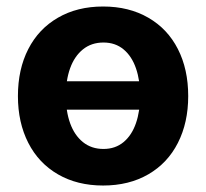

<svg xmlns="http://www.w3.org/2000/svg" viewBox="-20 -557 630 587"><path d="M466.7 -221.8H122.5V-308.5H466.7ZM34.8 -263.2Q34.8 -345.3 66.5 -407Q98.1 -468.8 157.2 -502.9Q216.2 -537.1 295.2 -537.1Q374.3 -537.1 433.4 -502.9Q492.5 -468.8 523.9 -407Q555.4 -345.3 555.4 -263.2Q555.4 -182.2 523.9 -120.2Q492.5 -58.2 433.4 -24Q374.3 10.2 295.2 10.2Q216.2 10.2 157.2 -24Q98.1 -58.2 66.5 -120.2Q34.8 -182.2 34.8 -263.2ZM408.4 -264.4Q408.4 -311.3 395.7 -348.1Q383 -385 357.8 -406Q332.6 -427 296.3 -427Q259.5 -427 233.5 -406Q207.6 -385 194.4 -348.4Q181.3 -311.9 181.3 -264.4Q181.3 -216.9 194.4 -180.2Q207.6 -143.6 233.5 -122.6Q259.5 -101.6 296.3 -101.6Q332.6 -101.6 357.8 -122.6Q383 -143.6 395.7 -180.5Q408.4 -217.4 408.4 -264.4Z"/></svg>

Font: Pretendard JP Variable
Style: Regular
Weight: 400
Designer: Base glyphs from Inter by Rasmus Andersson; Hangul glyphs from Noto Sans CJK(Source Han Sans) by Jang Soo-young and Kang
Foundry: Kil Hyung-jin
Version: Version 1.307;Glyphs 3.2 (3192)